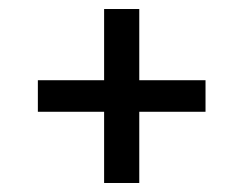

<svg xmlns="http://www.w3.org/2000/svg" viewBox="-20 -553 540 426"><path d="M211 -147V-305H64V-375H211V-533H289V-375H436V-305H289V-147Z"/></svg>

Font: Iosevka Web
Style: Regular
Weight: 400
Monospace: yes
Designer: Belleve Invis
Foundry: Belleve Invis
Version: Version 28.0.3; ttfautohint (v1.8.3)